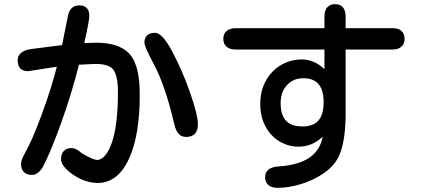

<svg xmlns="http://www.w3.org/2000/svg" viewBox="-20 -816 2040 929"><path d="M82 -22.5Q82 -42 98.6 -71.3Q135.7 -135.7 182.6 -263.7Q229.5 -391.6 254.9 -493.2L116.2 -471.7H115.2Q83 -471.7 71.3 -495.1Q65.4 -506.8 65.4 -525.4Q65.4 -543.9 79.1 -557.6Q95.7 -574.2 133.8 -579.1L280.3 -597.7L308.6 -738.3Q313.5 -763.7 327.1 -776.9Q340.8 -790 363.8 -790Q386.7 -790 399.4 -777.3Q412.1 -764.6 412.1 -739.7Q412.1 -714.8 387.7 -607.4L443.4 -609.4Q551.8 -609.4 601.6 -560.5Q625 -537.1 636.7 -502Q656.2 -449.2 656.2 -356Q656.2 -262.7 643.6 -184.6Q630.9 -106.4 604.5 -48.8Q550.8 69.3 452.1 69.3Q413.1 69.3 372.1 50.8Q330.1 31.2 302.7 4.4Q275.4 -22.5 275.4 -44.9Q275.4 -72.3 289.1 -85.9Q302.7 -99.6 327.1 -99.6Q347.7 -99.6 375 -75.2Q425.8 -44.9 448.2 -42Q477.5 -42 501 -81.1Q550.8 -163.1 550.8 -372.1Q550.8 -435.5 535.2 -466.8Q530.3 -478.5 522.5 -485.4Q498 -506.8 441.4 -506.8L362.3 -502.9Q325.2 -358.4 275.4 -219.7Q223.6 -76.2 187.5 -8.8Q165 30.3 133.8 30.3Q109.4 30.3 95.7 16.6Q82 2.9 82 -22.5ZM937.5 -212.9Q937.5 -183.6 921.9 -168Q907.2 -153.3 879.9 -153.3Q837.9 -153.3 824.2 -211.9Q780.3 -401.4 722.7 -508.8Q678.7 -591.8 678.7 -609.4Q678.7 -631.8 691.4 -644.5Q704.1 -657.2 730.5 -657.2Q755.9 -657.2 788.1 -609.4Q800.8 -590.8 814.5 -564.5Q861.3 -476.6 899.4 -368.7Q937.5 -260.7 937.5 -212.9Z M1074.2 -664.1Q1089.8 -679.7 1122.1 -679.7H1549.8V-735.4Q1549.8 -767.6 1565.4 -782.2Q1578.1 -795.9 1601.6 -795.9Q1624 -795.9 1636.7 -783.2Q1652.3 -767.6 1652.3 -735.4V-679.7H1877.9Q1918.9 -679.7 1931.6 -654.3Q1937.5 -642.6 1937.5 -627.9Q1937.5 -604.5 1923.8 -591.8Q1909.2 -576.2 1877.9 -576.2H1652.3V-252Q1650.4 -124 1618.2 -57.6Q1596.7 -12.7 1547.4 21.5Q1498 55.7 1438 74.2Q1377.9 92.8 1322.3 92.8Q1292 92.8 1277.3 78.1Q1262.7 63.5 1262.7 42Q1262.7 -5.9 1326.2 -10.7Q1445.3 -17.6 1499 -71.3Q1532.2 -104.5 1541 -154.3Q1490.2 -106.4 1424.8 -106.4Q1375 -106.4 1332.5 -131.8Q1290 -157.2 1264.6 -204.1Q1239.3 -251 1239.3 -313.5Q1239.3 -377.9 1267.1 -426.8Q1294.9 -475.6 1340.8 -502Q1386.7 -528.3 1440.4 -528.3Q1500 -528.3 1549.8 -481.4V-576.2H1122.1Q1089.8 -576.2 1074.2 -591.8Q1060.5 -605.5 1060.5 -627.9Q1060.5 -650.4 1074.2 -664.1ZM1337.9 -316.4Q1337.9 -244.1 1379.9 -218.8Q1403.3 -204.1 1442.4 -204.1Q1492.2 -204.1 1517.6 -229.5Q1545.9 -257.8 1545.9 -321.3Q1545.9 -384.8 1517.6 -413.1Q1493.2 -437.5 1447.3 -437.5Q1399.4 -437.5 1368.7 -404.3Q1337.9 -371.1 1337.9 -316.4Z"/></svg>

Font: FakePearl
Style: SemiBold
Weight: 400
Version: Version 1.2